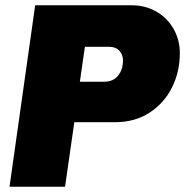

<svg xmlns="http://www.w3.org/2000/svg" viewBox="-20 -706 700 726"><path d="M660 -505Q660 -435 630.5 -375.5Q601 -316 545.5 -280Q490 -244 416 -244H261L226 0H16L113 -686H478Q530 -686 571.5 -662Q613 -638 636.5 -596.5Q660 -555 660 -505ZM301 -529 282 -397H374Q408 -397 426.5 -420Q445 -443 445 -478Q445 -499 431.5 -514Q418 -529 393 -529Z"/></svg>

Font: Chivo Black Italic
Style: Regular
Weight: 900
Italic angle: -8.05°
Designer: Hector Gatti
Foundry: Omnibus-Type
Version: Version 1.007